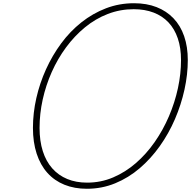

<svg xmlns="http://www.w3.org/2000/svg" viewBox="-20 -1150 1183 1189"><path d="M518 19Q441 19 379 -6Q317 -31 273.5 -79.5Q230 -128 207 -198.5Q184 -269 184 -358Q184 -450 205 -542.5Q226 -635 265 -721Q304 -807 359 -881.5Q414 -956 484 -1011.5Q554 -1067 636 -1098.5Q718 -1130 810 -1130Q888 -1130 949.5 -1106Q1011 -1082 1054.5 -1036.5Q1098 -991 1120.5 -925.5Q1143 -860 1143 -778Q1143 -689 1122.5 -595.5Q1102 -502 1063.5 -412.5Q1025 -323 969.5 -245Q914 -167 845 -108Q776 -49 693.5 -15Q611 19 518 19ZM519 -19Q605 -19 681 -51.5Q757 -84 821.5 -140Q886 -196 938 -270.5Q990 -345 1026.5 -430.5Q1063 -516 1082 -604.5Q1101 -693 1101 -778Q1101 -854 1081 -912.5Q1061 -971 1023.5 -1011Q986 -1051 931.5 -1072Q877 -1093 808 -1093Q724 -1093 647.5 -1063.5Q571 -1034 506 -980.5Q441 -927 389 -856.5Q337 -786 300.5 -704Q264 -622 244.5 -534Q225 -446 225 -358Q225 -277 245 -214Q265 -151 303.5 -107.5Q342 -64 396.5 -41.5Q451 -19 519 -19Z"/></svg>

Font: Playwrite CU Thin
Style: Regular
Weight: 250
Designer: Veronika Burian, José Scaglione
Foundry: TypeTogether
Version: Version 1.002